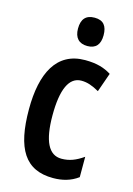

<svg xmlns="http://www.w3.org/2000/svg" viewBox="-117 -813 612 884"><g transform="rotate(15 189.0 -371.5)"><path d="M222 -753C180 -753 160 -730 160 -685C160 -641 182 -618 222 -618C262 -618 282 -641 282 -685C282 -729 264 -753 222 -753ZM227 10C270 10 310 0 345 -26V-123C309 -98 279 -86 241 -86C180 -86 150 -147 150 -269C150 -392 179 -457 238 -457C266 -457 291 -448 323 -430L355 -521C323 -541 287 -553 230 -553C94 -553 38 -439 38 -268C38 -80 93 10 227 10Z"/></g></svg>

Font: Noto Sans Gurmukhi UI ExtraCondensed SemiBold
Style: Regular
Weight: 600
Width: 2
Designer: Jelle Bosma - Monotype Design Team
Foundry: Monotype Imaging Inc.
Version: Version 2.004